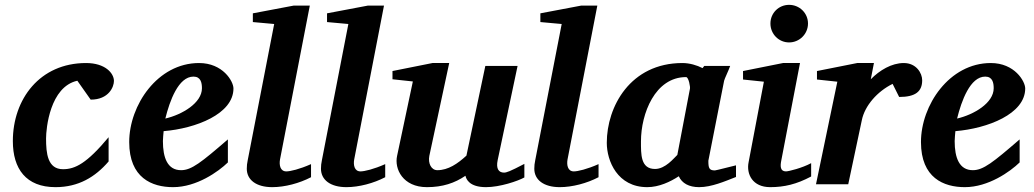

<svg xmlns="http://www.w3.org/2000/svg" viewBox="-20 -760 4265 792"><path d="M450 -426C450 -458 414 -500 335 -500C144 -500 33 -351 33 -178C33 -64 87 12 209 12C304 12 373 -30 428 -94V-194C338 -86 290 -62 240 -62C176 -62 170 -128 170 -189C170 -230 186 -402 299 -427L354 -349C429 -349 450 -402 450 -426Z M943 -395C943 -425 899 -500 801 -500C630 -500 513 -326 513 -174C513 -26 607 12 694 12C791 12 881 -52 920 -90V-185C810 -90 770 -58 727 -58C671 -58 652 -109 652 -178C652 -189 654 -207 655 -219C788 -230 943 -290 943 -395ZM813 -396C813 -335 731 -287 662 -271C680 -344 716 -444 778 -444C808 -444 813 -419 813 -396Z M1263 -29V-83C1216 -62 1177 -53 1161 -53C1136 -53 1131 -79 1135 -102L1258 -737H1192L1023 -705V-669L1111 -661L1002 -100C999 -87 998 -75 998 -64C998 -18 1037 12 1103 12C1155 12 1215 -4 1263 -29Z M1569 -29V-83C1522 -62 1483 -53 1467 -53C1442 -53 1437 -79 1441 -102L1564 -737H1498L1329 -705V-669L1417 -661L1308 -100C1305 -87 1304 -75 1304 -64C1304 -18 1343 12 1409 12C1461 12 1521 -4 1569 -29Z M2143 -28V-84C2082 -52 2069 -48 2059 -48C2038 -48 2025 -63 2033 -100L2115 -488H1982L1904 -118C1868 -85 1829 -58 1784 -58C1759 -58 1745 -86 1751 -117L1833 -500H1764L1599 -467V-433L1683 -424L1618 -117C1606 -63 1642 12 1741 12C1806 12 1856 -5 1900 -35C1903 -21 1916 12 1985 12C2042 12 2116 -13 2143 -28Z M2449 -29V-83C2402 -62 2363 -53 2347 -53C2322 -53 2317 -79 2321 -102L2444 -737H2378L2209 -705V-669L2297 -661L2188 -100C2185 -87 2184 -75 2184 -64C2184 -18 2223 12 2289 12C2341 12 2401 -4 2449 -29Z M3016 -30V-78C3006 -76 2934 -57 2929 -57C2905 -57 2902 -67 2902 -97L2967 -427C2969 -436 2985 -468 2992 -488H2885L2878 -479C2855 -491 2824 -500 2795 -500C2580 -500 2483 -320 2483 -171C2483 -96 2527 12 2650 12C2698 12 2745 -10 2780 -33C2793 -4 2822 12 2864 12C2915 12 2970 -12 3016 -30ZM2826 -394C2779 -149 2789 -201 2774 -121C2760 -108 2725 -63 2682 -63C2622 -63 2624 -124 2624 -177C2624 -291 2682 -442 2810 -442C2821 -442 2828 -400 2826 -394Z M3313 -663C3313 -706 3278 -740 3235 -740C3192 -740 3158 -706 3158 -663C3158 -620 3192 -585 3235 -585C3278 -585 3313 -620 3313 -663ZM3326 -32V-87C3289 -67 3233 -53 3222 -53C3198 -53 3198 -75 3203 -99L3280 -500H3210L3045 -467V-432L3131 -423L3068 -91C3058 -42 3084 12 3157 12C3215 12 3266 0 3326 -32Z M3784 -429C3784 -458 3760 -500 3708 -500C3658 -500 3608 -470 3572 -433L3585 -500H3516L3350 -467V-432L3434 -423L3346 0H3479L3535 -264C3547 -324 3599 -383 3662 -414L3689 -360C3757 -360 3784 -383 3784 -429Z M4209 -395C4209 -425 4165 -500 4067 -500C3896 -500 3779 -326 3779 -174C3779 -26 3873 12 3960 12C4057 12 4147 -52 4186 -90V-185C4076 -90 4036 -58 3993 -58C3937 -58 3918 -109 3918 -178C3918 -189 3920 -207 3921 -219C4054 -230 4209 -290 4209 -395ZM4079 -396C4079 -335 3997 -287 3928 -271C3946 -344 3982 -444 4044 -444C4074 -444 4079 -419 4079 -396Z"/></svg>

Font: Veleka
Style: Bold Italic
Weight: 700
Italic angle: -12°
Designer: Stefan Peev, Context Ltd, 2016; SIL International, 1997-2014.
Foundry: Stefan Peev, Context Ltd, 2016
Version: Version 5.000